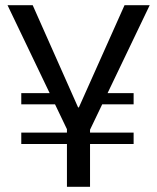

<svg xmlns="http://www.w3.org/2000/svg" viewBox="-20 -720 606 740"><path d="M62 -209H495V-165H62ZM62 -361H204V-318H62ZM353 -361H495V-318H353ZM9 -700H106L281 -306H284L460 -700H557L327 -220H239ZM238 -260H327V0H238Z"/></svg>

Font: Pathway Extreme 72pt Medium
Style: Regular
Weight: 500
Designer: Eduardo Rodriguez Tunni
Foundry: Eduardo Rodriguez Tunni
Version: Version 1.001;gftools[0.9.26]